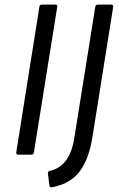

<svg xmlns="http://www.w3.org/2000/svg" viewBox="-20 -675 521 838"><path d="M60 0Q50 0 51 -10L152 -646Q154 -655 162 -655H221Q232 -655 230 -646L128 -10Q126 0 119 0ZM208 142Q197 145 196 136L189 83Q188 73 197 71Q241 61 267.5 26Q294 -9 304 -71L396 -646Q398 -655 407 -655H465Q475 -655 474 -645L383 -74Q367 23 326 75.5Q285 128 208 142Z"/></svg>

Font: Sofia Sans Semi Condensed
Style: Italic
Weight: 400
Italic angle: -9°
Designer: Botio Nikoltchev, Ani Petrova
Foundry: lettersoup
Version: Version 4.101